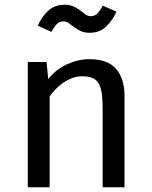

<svg xmlns="http://www.w3.org/2000/svg" viewBox="-20 -788 640 808"><path d="M97 0V-527H176L183 -455Q215 -496 262 -517.5Q309 -539 356 -539Q433 -539 468.5 -498Q504 -457 504 -383V0H412V-323Q412 -362 409 -389Q406 -416 397 -433.5Q388 -451 371 -459Q354 -467 325 -467Q304 -467 284 -459.5Q264 -452 246.5 -440Q229 -428 214 -412.5Q199 -397 189 -382V0ZM357 -650Q335 -650 319.5 -657.5Q304 -665 292 -674Q280 -683 269.5 -690.5Q259 -698 247 -698Q230 -698 219 -686.5Q208 -675 196 -654L139 -680Q154 -715 181.5 -741.5Q209 -768 252 -768Q274 -768 290 -760.5Q306 -753 318 -744L340 -727Q350 -720 362 -720Q379 -720 390 -731.5Q401 -743 413 -764L470 -739Q455 -704 427.5 -677Q400 -650 357 -650Z"/></svg>

Font: Wlorlttqgufhjawjgtejqphaquk
Style: Regular
Weight: 400
Monospace: yes
Designer: Carrois Corporate & Edenspiekermann
Foundry: Carrois Corporate GbR & Edenspiekermann AG
Version: Version 2.001